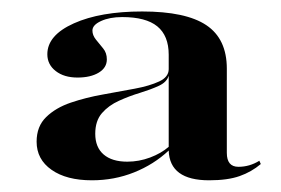

<svg xmlns="http://www.w3.org/2000/svg" viewBox="-20 -603 487 333"><path d="M139.5 -290.3Q95.2 -290.3 69.4 -308.5Q43.5 -326.6 43.5 -357.3Q43.5 -383.9 60.1 -400Q76.6 -416.1 102.8 -425Q129 -433.9 158.5 -439.1Q187.9 -444.4 213.7 -449.2Q239.5 -454 256 -461.7Q272.6 -469.4 272.6 -483.1V-508.1Q272.6 -541.1 252.8 -557.3Q233.1 -573.4 191.9 -573.4Q170.2 -573.4 155.2 -566.5Q140.3 -559.7 140.3 -550Q140.3 -541.9 146.4 -534.3Q152.4 -526.6 158.9 -519Q165.3 -511.3 165.3 -500Q165.3 -485.5 151.2 -477Q137.1 -468.5 114.5 -468.5Q91.1 -468.5 76.6 -479.8Q62.1 -491.1 62.1 -508.9Q62.1 -541.9 108.1 -562.5Q154 -583.1 226.6 -583.1Q302.4 -583.1 337.9 -559.3Q373.4 -535.5 373.4 -483.9V-337.9Q373.4 -313.7 393.5 -313.7Q412.9 -313.7 429.8 -324.2L432.3 -318.5Q416.1 -304.8 395.6 -297.6Q375 -290.3 342.7 -290.3Q274.2 -290.3 272.6 -341.9Q246.8 -317.7 212.5 -304Q178.2 -290.3 139.5 -290.3ZM200.8 -322.6Q221 -322.6 240.3 -329.8Q259.7 -337.1 272.6 -348.4V-471.8Q269.4 -460.5 255.2 -454Q241.1 -447.6 222.6 -441.9Q204 -436.3 186.3 -428.2Q168.5 -420.2 156.9 -406.9Q145.2 -393.5 145.2 -371Q145.2 -347.6 159.7 -335.1Q174.2 -322.6 200.8 -322.6Z"/></svg>

Font: Playfair 144pt SemiExpanded ExtraBold
Style: Regular
Weight: 800
Width: 6
Designer: Claus Eggers Sørensen
Foundry: Claus Eggers Sørensen
Version: Version 2.203